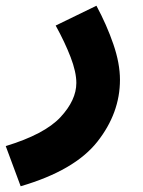

<svg xmlns="http://www.w3.org/2000/svg" viewBox="-56 -419 497 669"><path d="M16 230Q204 175 283 75Q362 -25 362 -141Q362 -198 339 -265Q316 -332 280 -399L138 -330Q170 -272 190 -220Q210 -168 210 -130Q210 -70 154.5 -10.5Q99 49 -36 90Z"/></svg>

Font: Noto Sans Arabic Extra
Style: Regular
Weight: 800
Designer: Nadine Chahine - Monotype Design Team
Foundry: Monotype Imaging Inc.
Version: Version 1.902